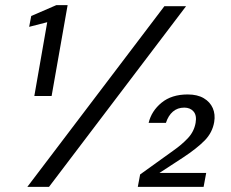

<svg xmlns="http://www.w3.org/2000/svg" viewBox="-20 -724 894 744"><path d="M113 -352 163 -638 93 -620 101 -662 198 -704H242L180 -352ZM86 0 617 -700H701L170 0ZM514 0 523 -48 651 -140Q684 -163 708 -188.5Q732 -214 738 -248Q743 -277 730 -292Q717 -307 694 -307Q668 -307 650 -291.5Q632 -276 623 -248H556Q567 -294 606 -326Q645 -358 707 -358Q745 -358 769.5 -343.5Q794 -329 804.5 -305Q815 -281 810 -251Q803 -210 773 -179.5Q743 -149 690 -114L598 -54H779L769 0Z"/></svg>

Font: DM Sans 16pt
Style: Italic
Weight: 400
Italic angle: -10°
Version: Version 4.004;gftools[0.9.30]